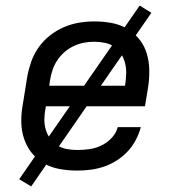

<svg xmlns="http://www.w3.org/2000/svg" viewBox="-20 -605 640 690"><path d="M257 8Q225 8 194.5 2.5Q164 -3 138.5 -17.5Q113 -32 94.5 -55Q76 -78 66.5 -106.5Q57 -135 56.5 -166.5Q56 -198 62 -230L78 -330Q83 -357 92.5 -384Q102 -411 119 -435Q136 -459 159.5 -477.5Q183 -496 210 -507.5Q237 -519 264.5 -523.5Q292 -528 319 -528Q351 -528 381 -522.5Q411 -517 436.5 -502Q462 -487 480.5 -464Q499 -441 507.5 -412.5Q516 -384 516.5 -353Q517 -322 512 -290L501 -223H145L144 -218Q140 -198 139.5 -178.5Q139 -159 144 -141Q149 -123 159.5 -108Q170 -93 185.5 -83Q201 -73 219.5 -69.5Q238 -66 258 -66Q279 -66 301 -69Q323 -72 344 -82Q365 -92 381.5 -109.5Q398 -127 403 -148H486Q480 -125 468 -102Q456 -79 438.5 -60.5Q421 -42 399 -28Q377 -14 353 -6Q329 2 305 5Q281 8 257 8ZM157 -297H429L430 -302Q433 -322 433.5 -341Q434 -360 429.5 -378Q425 -396 415 -411.5Q405 -427 390.5 -437Q376 -447 357 -451Q338 -455 319 -455Q300 -455 281.5 -451.5Q263 -448 245 -439.5Q227 -431 212 -418Q197 -405 186 -388.5Q175 -372 169 -354Q163 -336 160 -318ZM92 65 49 39 482 -585 524 -559Z"/></svg>

Font: Iosevka Custom Oblique
Style: Regular
Weight: 400
Italic angle: -9°
Designer: Belleve Invis
Foundry: Belleve Invis
Version: Version 27.0.1